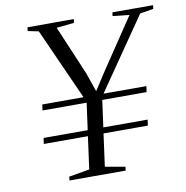

<svg xmlns="http://www.w3.org/2000/svg" viewBox="-82 -823 872 902"><g transform="rotate(-10 353.5 -372.0)"><path d="M113.5 -374H310L157 -715L105.5 -725.5L108 -743L329 -743.5L326 -725.5L242.5 -717L342.5 -481L373.5 -391.5L431.5 -481L590 -717L510.5 -725.5L513 -743H707L704.5 -725.5L640.5 -715L405.5 -374H610L606 -346H394.5L377 -218H588.5L584.5 -190H373L352 -35L447.5 -18L445 0H177L179.5 -18L277.5 -35L298.5 -190H88L92 -218H302.5L320 -346H109.5Z"/></g></svg>

Font: Merriweather 144pt Light
Style: Italic
Weight: 300
Italic angle: -7.8°
Version: Version 2.101